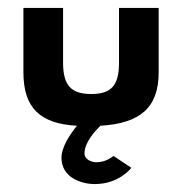

<svg xmlns="http://www.w3.org/2000/svg" viewBox="-20 -309 458 484"><path d="M135 89C135 138 184 155 219 155C281 155 311 114 311 114L266 84C266 84 249 100 223 100C209 100 193 92 193 78C193 50 219 22 233 8C334 2 380 -38 380 -127V-289H280V-151C280 -94 261 -72 210 -72C159 -72 139 -94 139 -151V-289H39V-127C39 -37 81 3 174 8C157 29 135 61 135 89Z"/></svg>

Font: Hussar Tani
Style: Bold
Weight: 700
Foundry: Cannot Into Space Fonts
Version: Version 0.92